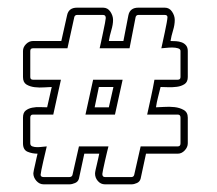

<svg xmlns="http://www.w3.org/2000/svg" viewBox="-20 -526 567 501"><path d="M223 -318H300L280 -227H203ZM59 -393V-325Q59 -318 66 -318H139L119 -227H66Q59 -227 59 -219V-152Q59 -146 64.5 -144Q70 -142 77 -142Q84 -142 91.5 -143Q99 -144 102 -144Q101 -140 98.5 -129Q96 -118 93 -105.5Q90 -93 88 -82.5Q86 -72 86 -70Q86 -64 94 -64H161Q167 -64 169 -69L186 -144H263Q262 -141 259.5 -130Q257 -119 254 -106.5Q251 -94 249 -83.5Q247 -73 247 -72Q247 -64 254 -64H323Q328 -64 330 -69L347 -144H444Q451 -144 451 -152V-219Q451 -227 444 -227H364Q369 -250 374 -272.5Q379 -295 383 -318H444Q451 -318 451 -325V-393Q451 -398 444.5 -400Q438 -402 429.5 -402Q421 -402 412.5 -401Q404 -400 401 -400Q402 -404 404.5 -416Q407 -428 410 -441.5Q413 -455 415 -466.5Q417 -478 417 -481Q417 -487 410 -487H341Q336 -487 334 -482L318 -400H240Q241 -403 243.5 -415.5Q246 -428 249 -441.5Q252 -455 254 -466Q256 -477 256 -479Q256 -487 249 -487H181Q176 -487 174 -482L156 -400H66Q59 -400 59 -393ZM140 -419 155 -486Q159 -506 181 -506H249Q261 -506 268 -495.5Q275 -485 275 -474Q275 -462 270.5 -447Q266 -432 264 -419H302L315 -486Q319 -506 341 -506H410Q422 -506 429 -495.5Q436 -485 436 -474Q436 -461 431.5 -446.5Q427 -432 425 -419Q432 -419 439.5 -418.5Q447 -418 454 -415.5Q461 -413 465.5 -407.5Q470 -402 470 -393V-325Q470 -312 461.5 -306.5Q453 -301 441.5 -299.5Q430 -298 418 -298.5Q406 -299 399 -299Q396 -286 392.5 -273Q389 -260 387 -246Q394 -246 408 -247Q422 -248 435.5 -246.5Q449 -245 459.5 -239Q470 -233 470 -219V-152Q470 -142 462 -133.5Q454 -125 444 -125H361L347 -60Q345 -52 337.5 -48.5Q330 -45 323 -45H254Q243 -45 235.5 -53.5Q228 -62 228 -73Q228 -76 229.5 -83Q231 -90 233 -98Q235 -106 236.5 -113.5Q238 -121 239 -125H200L186 -60Q184 -52 176 -48.5Q168 -45 161 -45H94Q83 -45 75 -54Q67 -63 67 -74Q67 -76 68.5 -83Q70 -90 72 -98.5Q74 -107 75.5 -114.5Q77 -122 78 -125Q64 -125 52 -130Q40 -135 40 -152V-219Q40 -232 47 -237.5Q54 -243 64 -245Q74 -247 84.5 -246.5Q95 -246 103 -246L115 -299Q108 -299 95.5 -298Q83 -297 70.5 -298.5Q58 -300 49 -305.5Q40 -311 40 -325V-393Q40 -403 48 -411Q56 -419 66 -419ZM227 -246H264L276 -299H238Z"/></svg>

Font: RonaldsonGothicLicht
Style: Regular
Weight: 400
Designer: Mr. Robertson for MacKellar, Smiths & Jordan Co. Philadelphia
Foundry: CAT-Fonts Peter Wiegel
Version: 1.000